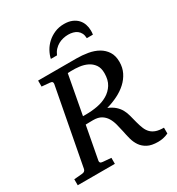

<svg xmlns="http://www.w3.org/2000/svg" viewBox="-223 -1020 1074 1166"><g transform="rotate(-30 314.0 -437.0)"><path d="M467.8 -508.8Q467.8 -545.4 451.9 -567.9Q436 -590.3 411.1 -602.5Q386.2 -614.7 356 -618.4Q325.7 -622.1 296.9 -621.1Q293 -621.1 286.1 -620.6Q279.3 -620.1 274.9 -620.1L224.1 -347.2H246.1Q286.6 -347.2 326.2 -354.5Q365.7 -361.8 397.2 -380.4Q428.7 -398.9 448.2 -429.9Q467.8 -460.9 467.8 -508.8ZM615.2 0Q594.7 9.3 576.9 12.7Q559.1 16.1 542 16.1Q496.6 16.1 469 1.5Q441.4 -13.2 425.5 -36.6Q409.7 -60.1 402.1 -88.6Q394.5 -117.2 389.2 -145Q383.3 -172.9 376.2 -200Q369.1 -227.1 356.2 -248.3Q343.3 -269.5 321.8 -282.7Q300.3 -295.9 265.1 -295.9Q258.3 -295.9 249.5 -295.7Q240.7 -295.4 232.4 -295.4Q223.1 -294.9 212.9 -294.9L169.9 -65.9Q168.5 -58.6 172.4 -53.2Q176.3 -47.9 189 -46.9L247.1 -42V0H-13.2V-42L43.9 -46.9Q64.5 -48.3 68.8 -65.9L170.9 -604Q172.4 -612.3 168.5 -617.7Q164.6 -623 151.9 -624L96.2 -628.9V-670.9H363.8Q405.3 -670.9 444.6 -664.1Q483.9 -657.2 514.2 -640.1Q544.4 -623 562.7 -594.5Q581.1 -565.9 581.1 -522.9Q581.1 -482.4 564.9 -449.7Q548.8 -417 521 -391.4Q493.2 -365.7 456.1 -347.2Q418.9 -328.6 377 -316.9Q407.7 -303.7 426 -287.4Q444.3 -271 455.6 -251Q466.8 -231 473.1 -206.5Q479.5 -182.1 486.8 -153.8Q494.1 -126 502.9 -104.7Q511.7 -83.5 526.1 -69.3Q540.5 -55.2 561.8 -48.1Q583 -41 615.2 -41ZM525.9 -774.4Q525.9 -767.6 525.6 -760.3Q525.4 -752.9 523.9 -746.1H481Q480.5 -766.6 473.4 -780.8Q466.3 -794.9 454.3 -804Q442.4 -813 426.5 -817.1Q410.6 -821.3 393.1 -821.3Q375.5 -821.3 357.4 -817.1Q339.4 -813 323.2 -804Q307.1 -794.9 293.9 -780.8Q280.8 -766.6 272 -746.1H229Q234.4 -771.5 248.5 -797.4Q262.7 -823.2 285.2 -843.8Q307.6 -864.3 337.4 -877.2Q367.2 -890.1 403.8 -890.1Q435.5 -890.1 458.7 -880.4Q481.9 -870.6 496.8 -854.5Q511.7 -838.4 518.8 -817.4Q525.9 -796.4 525.9 -774.4Z"/></g></svg>

Font: Charis SIL
Style: Italic
Weight: 400
Italic angle: -11°
Foundry: SIL International
Version: Version 4.112